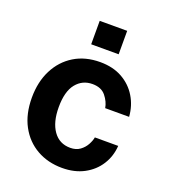

<svg xmlns="http://www.w3.org/2000/svg" viewBox="-132 -808 812 916"><g transform="rotate(20 273.5 -350.5)"><path d="M287.5 -527Q352.5 -527 399.8 -500.5Q447 -474 474.2 -429Q501.5 -384 505.5 -328.5H384Q379 -359.5 356.2 -387.8Q333.5 -416 288.5 -416Q237.5 -416 205.8 -376.8Q174 -337.5 174 -257.5Q174 -181.5 205 -137.5Q236 -93.5 291.5 -93.5Q321 -93.5 340.8 -108Q360.5 -122.5 371.5 -142.8Q382.5 -163 385.5 -180.5H504Q500.5 -127 473 -83.8Q445.5 -40.5 398 -15.2Q350.5 10 287.5 10Q215.5 10 159 -22Q102.5 -54 70.2 -113.8Q38 -173.5 38 -256.5Q38 -336.5 69 -397.5Q100 -458.5 156 -492.8Q212 -527 287.5 -527ZM217 -592V-711H356.5V-592Z"/></g></svg>

Font: Public Sans
Style: Bold
Weight: 700
Designer: The Public Sans project authors (U.S. Web Design System). Libre Franklin designed by Pablo Impallari and Rodrigo Fuenzal
Version: Version 1.008; ttfautohint (v1.8.1) -l 8 -r 50 -G 200 -x 14 